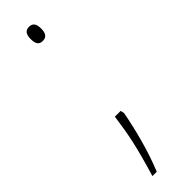

<svg xmlns="http://www.w3.org/2000/svg" viewBox="-234 -531 658 658"><g transform="rotate(-45 95.0 -201.5)"><path d="M75 -498C75 -478 80 -464 100 -464C119 -464 126 -477 126 -498C126 -519 120 -532 100 -532C80 -532 75 -516 75 -498ZM122 -93 119 -106H91C80 -27 71 19 38 129H59C88 59 110 -27 122 -93Z"/></g></svg>

Font: Noto Sans Hebrew Condensed Thin
Style: Regular
Weight: 100
Width: 3
Designer: Monotype Design Team
Foundry: Monotype Imaging Inc.
Version: Version 2.004